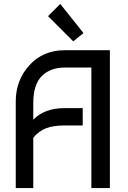

<svg xmlns="http://www.w3.org/2000/svg" viewBox="-20 -955 648 975"><path d="M149 0H60V-440Q60 -548 129.5 -624Q199 -700 309 -700H538V0H444V-612H309Q236 -612 192.5 -569Q149 -526 149 -432V-347Q205 -406 309 -406H400V-318H309Q251 -318 214.5 -304Q178 -290 149 -256ZM404 -787 352 -745 224 -873 286 -935Z"/></svg>

Font: Baumans
Style: Regular
Weight: 400
Designer: Henadij Zarechnjuk
Foundry: Cyreal (www.cyreal.org)
Version: Version 001.001